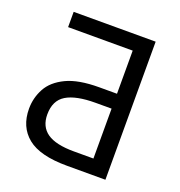

<svg xmlns="http://www.w3.org/2000/svg" viewBox="-129 -823 873 933"><g transform="rotate(20 307.5 -357.0)"><path d="M319 0Q179 0 115 -52Q51 -104 51 -198Q51 -254 77.5 -303Q104 -352 166.5 -382Q229 -412 336 -412H428V-635H94V-714H518V0ZM327 -77H428V-335H346Q244 -335 194 -304.5Q144 -274 144 -202Q144 -139 188.5 -108Q233 -77 327 -77Z"/></g></svg>

Font: Noto IKEA Latin
Style: Regular
Weight: 400
Designer: Monotype Design Team
Foundry: Monotype Imaging Inc.
Version: Version 1.0